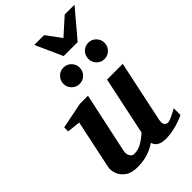

<svg xmlns="http://www.w3.org/2000/svg" viewBox="-279 -1039 1148 1148"><g transform="rotate(-45 295.0 -465.0)"><path d="M571.8 -27.8Q558.6 -20.5 532 -11Q505.4 -1.5 474.1 5.4Q442.9 12.2 414.1 12.2Q379.9 12.2 362.1 3.4Q344.2 -5.4 337.4 -16.8Q330.6 -28.3 329.1 -35.2Q296.4 -12.7 257.6 -0.2Q218.8 12.2 169.9 12.2Q120.1 12.2 91.1 -8.8Q62 -29.8 51.5 -60.1Q41 -90.3 46.9 -117.2L111.8 -423.8L27.8 -433.1V-466.8L192.9 -500H262.2L180.2 -117.2Q175.3 -93.8 184.8 -75.9Q194.3 -58.1 212.9 -58.1Q246.6 -58.1 276.4 -75.7Q306.2 -93.3 333 -118.2L411.1 -487.8H543.9L461.9 -100.1Q456.1 -72.3 464.1 -60.1Q472.2 -47.9 487.8 -47.9Q495.6 -47.9 511 -54Q526.4 -60.1 571.8 -84ZM556.2 -653.8Q556.2 -625.5 536.1 -605.2Q516.1 -585 487.3 -585Q459 -585 439.2 -605.2Q419.4 -625.5 419.4 -653.8Q419.4 -682.6 439.2 -702.9Q459 -723.1 487.3 -723.1Q516.1 -723.1 536.1 -702.9Q556.2 -682.6 556.2 -653.8ZM346.2 -653.8Q346.2 -625.5 326.2 -605.2Q306.2 -585 277.3 -585Q249 -585 228.8 -605.2Q208.5 -625.5 208.5 -653.8Q208.5 -682.6 228.8 -702.9Q249 -723.1 277.3 -723.1Q306.2 -723.1 326.2 -702.9Q346.2 -682.6 346.2 -653.8ZM590.3 -941.9 445.3 -770.5H327.1L250 -941.9H333L402.3 -847.7L507.3 -941.9Z"/></g></svg>

Font: Charis
Style: Bold Italic
Weight: 700
Italic angle: -11°
Designer: Walt Agee, Miriam Martin, Annie Olsen, Victor Gaultney, Lorna Priest, Alan Ward, Bob Hallissy, Martin Hosken, Sharon Cor
Foundry: SIL Global
Version: Version 7.000